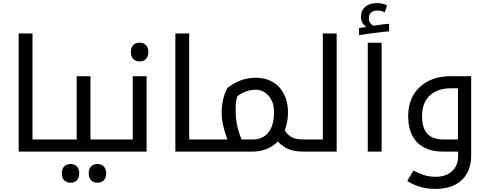

<svg xmlns="http://www.w3.org/2000/svg" viewBox="-20 -975 3136 1235"><path d="M100.1 -759.8H189V-78.1H320.8Q326.2 -78.1 326.2 -74.2V-4.9Q326.2 0 320.8 0H100.1Z M311 0Q306.2 0 306.2 -4.9V-74.2Q306.2 -78.1 311 -78.1H473.1V-484.9H562V-78.1H711.9Q716.8 -78.1 716.8 -74.2V-4.9Q716.8 0 711.9 0ZM434.1 200.2Q410.6 200.2 394.3 186Q377.9 171.9 377.9 140.1Q377.9 108.4 394.3 94.2Q410.6 80.1 434.1 80.1Q459.5 80.1 474.6 95.5Q489.7 110.8 489.7 140.1Q489.7 168.9 474.9 184.6Q460 200.2 434.1 200.2ZM606.9 200.2Q581.1 200.2 565.9 184.6Q550.8 168.9 550.8 140.1Q550.8 111.3 565.7 95.7Q580.6 80.1 606.9 80.1Q633.8 80.1 648.4 96.4Q663.1 112.8 663.1 140.1Q663.1 167.5 648.4 183.8Q633.8 200.2 606.9 200.2Z M702.1 0Q697.3 0 697.3 -4.9V-74.2Q697.3 -78.1 702.1 -78.1H834V-484.9H922.9V0ZM877.9 -580.1Q852.1 -580.1 836.9 -595.7Q821.8 -611.3 821.8 -640.1Q821.8 -668.9 836.7 -684.6Q851.6 -700.2 877.9 -700.2Q904.8 -700.2 919.4 -683.8Q934.1 -667.5 934.1 -640.1Q934.1 -612.8 919.4 -596.4Q904.8 -580.1 877.9 -580.1Z M1107.9 -759.8H1196.8V-78.1H1328.6Q1334 -78.1 1334 -74.2V-4.9Q1334 0 1328.6 0H1107.9Z M1318.8 0Q1314 0 1314 -4.9V-74.2Q1314 -78.1 1318.8 -78.1H1442.9Q1405.8 -174.8 1405.8 -249Q1405.8 -338.4 1441.9 -408.2Q1478.5 -439 1525.9 -457Q1573.2 -475.1 1624.5 -475.1Q1687 -475.1 1734.4 -447.5Q1781.7 -419.9 1807.1 -369.1Q1832.5 -318.4 1832.5 -253.9Q1832.5 -189.9 1811.5 -136.2Q1833 -103.5 1859.6 -90.8Q1886.2 -78.1 1929.7 -78.1H1934.6Q1939.9 -78.1 1939.9 -74.2V-4.9Q1939.9 0 1934.6 0H1929.7Q1876.5 0 1838.9 -14.6Q1801.3 -29.3 1766.6 -64.9Q1734.9 -31.7 1692.6 -15.9Q1650.4 0 1604.5 0ZM1495.6 -266.1Q1495.6 -219.7 1503.9 -175Q1512.2 -130.4 1533.7 -78.1H1604.5Q1671.4 -78.1 1707 -123.5Q1742.7 -168.9 1742.7 -254.9Q1742.7 -317.9 1708.3 -357.9Q1673.8 -397.9 1624.5 -397.9Q1592.8 -397.9 1562.3 -386.7Q1531.7 -375.5 1507.8 -356.9Q1499.5 -335.9 1497.6 -314.2Q1495.6 -292.5 1495.6 -266.1Z M1924.8 0Q1919.9 0 1919.9 -4.9V-74.2Q1919.9 -78.1 1924.8 -78.1H2056.6V-759.8H2145.5V0Z M2345.7 -700.2H2434.6V0H2345.7ZM2289.6 -794.9 2336.9 -801.8Q2301.8 -824.7 2301.8 -865.2Q2301.8 -908.2 2329.8 -931.6Q2357.9 -955.1 2403.8 -955.1Q2442.9 -955.1 2469.7 -939.9L2454.6 -895Q2434.6 -907.2 2404.8 -907.2Q2382.8 -907.2 2367.7 -894.8Q2352.5 -882.3 2352.5 -856Q2352.5 -838.9 2361.3 -826.9Q2370.1 -814.9 2382.8 -809.1Q2392.6 -811.5 2430.7 -816.7Q2468.8 -821.8 2482.9 -821.8V-772.9Q2475.1 -772.9 2447.5 -770.3Q2419.9 -767.6 2345.7 -757.8L2289.6 -749Z M2779.8 240.2Q2677.7 240.2 2599.6 189L2639.6 122.1Q2671.9 139.2 2706.1 150.6Q2740.2 162.1 2781.7 162.1Q2849.6 162.1 2888.2 125.7Q2926.8 89.4 2926.8 28.8V0H2828.6Q2722.2 0 2663.8 -58.6Q2605.5 -117.2 2605.5 -228Q2605.5 -345.7 2680.2 -415.3Q2754.9 -484.9 2879.9 -484.9H3010.7V23.9Q3010.7 126 2950.4 183.1Q2890.1 240.2 2779.8 240.2ZM2925.8 -78.1V-407.2H2882.8Q2793.9 -407.2 2744.4 -360.4Q2694.8 -313.5 2694.8 -229Q2694.8 -150.9 2728.8 -114.5Q2762.7 -78.1 2831.5 -78.1Z"/></svg>

Font: Noto Kufi Arabic
Style: Regular
Weight: 400
Designer: Monotype Design team
Foundry: Monotype Imaging Inc.
Version: Version 1.02